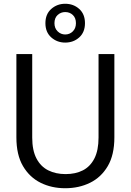

<svg xmlns="http://www.w3.org/2000/svg" viewBox="-20 -987 694 1019"><path d="M326 12Q254 12 195.5 -17Q137 -46 102 -105.5Q67 -165 67 -258V-700H151V-257Q151 -189 173.5 -146Q196 -103 236 -83Q276 -63 328 -63Q381 -63 420 -83Q459 -103 481 -146Q503 -189 503 -257V-700H587V-258Q587 -165 552 -105.5Q517 -46 458 -17Q399 12 326 12ZM326 -761Q283 -761 252 -788.5Q221 -816 221 -864Q221 -912 252 -939.5Q283 -967 326 -967Q370 -967 400.5 -939.5Q431 -912 431 -864Q431 -816 400.5 -788.5Q370 -761 326 -761ZM326 -804Q350 -804 366.5 -820.5Q383 -837 383 -864Q383 -892 366.5 -907.5Q350 -923 326 -923Q303 -923 286 -907.5Q269 -892 269 -864Q269 -837 286 -820.5Q303 -804 326 -804Z"/></svg>

Font: DM Sans 9pt
Style: Regular
Weight: 400
Designer: Colophon Foundry, Jonny Pinhorn
Foundry: Colophon Foundry
Version: Version 4.004;gftools[0.9.30]